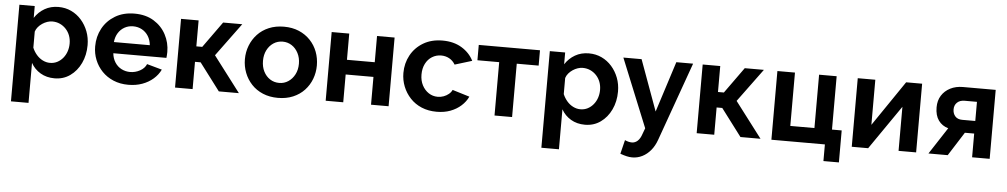

<svg xmlns="http://www.w3.org/2000/svg" viewBox="-40 -883 7650 1459"><g transform="rotate(5 3784.5 -153.5)"><path d="M195 -92V213H61V-524H178V-434Q208 -480 254 -506.5Q300 -533 359 -533Q412 -533 456.5 -512Q501 -491 534 -453.5Q567 -416 585.5 -367.5Q604 -319 604 -263Q604 -187 574.5 -125Q545 -63 493.5 -26.5Q442 10 375 10Q314 10 267.5 -17.5Q221 -45 195 -92ZM467 -263Q467 -296 456.5 -324Q446 -352 426 -373.5Q406 -395 379.5 -407Q353 -419 322 -419Q303 -419 283.5 -412.5Q264 -406 246 -394Q228 -382 214.5 -366Q201 -350 195 -331V-208Q207 -179 227.5 -155Q248 -131 275 -117.5Q302 -104 330 -104Q361 -104 386 -117Q411 -130 429.5 -152.5Q448 -175 457.5 -203.5Q467 -232 467 -263Z M662 -259Q662 -334 695.5 -396Q729 -458 791.5 -495.5Q854 -533 939 -533Q1025 -533 1086 -495.5Q1147 -458 1179.5 -396.5Q1212 -335 1212 -264Q1212 -252 1211 -239.5Q1210 -227 1209 -219H804Q808 -179 827.5 -149Q847 -119 877.5 -103.5Q908 -88 943 -88Q983 -88 1018.5 -107.5Q1054 -127 1067 -159L1182 -127Q1163 -87 1127.5 -56Q1092 -25 1044 -7.5Q996 10 938 10Q875 10 824 -11.5Q773 -33 737 -70.5Q701 -108 681.5 -156.5Q662 -205 662 -259ZM1075 -304Q1071 -344 1052.5 -373.5Q1034 -403 1004 -419.5Q974 -436 937 -436Q901 -436 871.5 -419.5Q842 -403 823.5 -373.5Q805 -344 801 -304Z M1294 0V-524H1428V-326H1473L1615 -524H1761L1575 -271L1781 0H1628L1471 -208H1428V0Z M1804 -261Q1804 -316 1823 -365Q1842 -414 1877.5 -452Q1913 -490 1964 -511.5Q2015 -533 2079 -533Q2143 -533 2193.5 -511.5Q2244 -490 2280 -452Q2316 -414 2334.5 -365Q2353 -316 2353 -261Q2353 -207 2334.5 -158Q2316 -109 2280.5 -71Q2245 -33 2194 -11.5Q2143 10 2079 10Q2015 10 1964 -11.5Q1913 -33 1877.5 -71Q1842 -109 1823 -158Q1804 -207 1804 -261ZM2079 -104Q2117 -104 2148 -124.5Q2179 -145 2197.5 -180.5Q2216 -216 2216 -262Q2216 -307 2197.5 -343Q2179 -379 2148 -399Q2117 -419 2079 -419Q2040 -419 2009 -398.5Q1978 -378 1960 -342.5Q1942 -307 1942 -261Q1942 -215 1960 -179.5Q1978 -144 2009 -124Q2040 -104 2079 -104Z M2443 0V-524H2577V-324H2789V-524H2923V0H2789V-212H2577V0Z M3013 -262Q3013 -336 3046.5 -397.5Q3080 -459 3142 -496Q3204 -533 3289 -533Q3374 -533 3435 -496Q3496 -459 3526 -399L3395 -359Q3378 -388 3350 -403.5Q3322 -419 3288 -419Q3250 -419 3218.5 -399.5Q3187 -380 3169 -344.5Q3151 -309 3151 -262Q3151 -216 3169.5 -180.5Q3188 -145 3219 -124.5Q3250 -104 3288 -104Q3312 -104 3333.5 -112Q3355 -120 3372 -134Q3389 -148 3397 -166L3528 -126Q3510 -87 3475.5 -56Q3441 -25 3394.5 -7.5Q3348 10 3290 10Q3226 10 3175 -11.5Q3124 -33 3088 -71.5Q3052 -110 3032.5 -159Q3013 -208 3013 -262Z M3731 0V-407H3565V-524H4032V-407H3865V0Z M4241 -92V213H4107V-524H4224V-434Q4254 -480 4300 -506.5Q4346 -533 4405 -533Q4458 -533 4502.5 -512Q4547 -491 4580 -453.5Q4613 -416 4631.5 -367.5Q4650 -319 4650 -263Q4650 -187 4620.5 -125Q4591 -63 4539.5 -26.5Q4488 10 4421 10Q4360 10 4313.5 -17.5Q4267 -45 4241 -92ZM4513 -263Q4513 -296 4502.5 -324Q4492 -352 4472 -373.5Q4452 -395 4425.5 -407Q4399 -419 4368 -419Q4349 -419 4329.5 -412.5Q4310 -406 4292 -394Q4274 -382 4260.5 -366Q4247 -350 4241 -331V-208Q4253 -179 4273.5 -155Q4294 -131 4321 -117.5Q4348 -104 4376 -104Q4407 -104 4432 -117Q4457 -130 4475.5 -152.5Q4494 -175 4503.5 -203.5Q4513 -232 4513 -263Z M4709 206 4735 100Q4750 107 4763.5 110Q4777 113 4788 113Q4813 113 4832.5 95Q4852 77 4864 40L4880 -3L4668 -524H4807L4948 -137L5072 -524H5200L4986 75Q4969 123 4941 156.5Q4913 190 4877 208Q4841 226 4801 226Q4780 226 4758.5 221Q4737 216 4709 206Z M5273 0V-524H5407V-326H5452L5594 -524H5740L5554 -271L5760 0H5607L5450 -208H5407V0Z M6251 127V0H5843V-524H5977V-117H6161V-524H6295V-117H6369V127Z M6456 0V-523H6590V-179L6825 -524H6947V0H6813V-336L6581 0Z M7041 0 7174 -204Q7127 -217 7099.5 -255Q7072 -293 7072 -355Q7072 -407 7096 -445Q7120 -483 7162 -504.5Q7204 -526 7259 -526H7508V0H7374V-181H7303L7188 0ZM7374 -277V-423H7280Q7244 -423 7223 -403Q7202 -383 7202 -351Q7202 -319 7220.5 -298Q7239 -277 7275 -277Z"/></g></svg>

Font: YasnoRaleway
Style: Bold
Weight: 700
Designer: Matt McInerney, Pablo Impallari, Rodrigo Fuenzalida
Foundry: Matt McInerney, Pablo Impallari, Rodrigo Fuenzalida
Version: Version 4.026